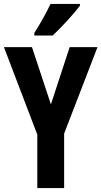

<svg xmlns="http://www.w3.org/2000/svg" viewBox="-20 -953 514 973"><path d="M385 -924V-933H236C215 -889 188 -839 154 -786V-773H247C293 -816 358 -887 385 -924ZM238 -424 142 -714H0L169 -271V0H305V-276L474 -714H333Z"/></svg>

Font: Noto Sans Georgian ExtraCondensed Bold
Style: Regular
Weight: 700
Width: 2
Designer: Monotype Design Team, Akaki Razmadze
Foundry: Google LLC
Version: Version 2.005